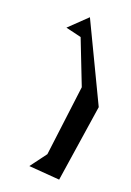

<svg xmlns="http://www.w3.org/2000/svg" viewBox="-103 -841 510 749"><g transform="rotate(15 152.5 -466.5)"><path d="M87 -166 213 -145 289 -458 165 -788 87 -725 150 -704 205 -516 143 -229Z"/></g></svg>

Font: bitstorm
Style: maxext
Weight: 400
Version: Version 0.2